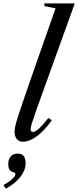

<svg xmlns="http://www.w3.org/2000/svg" viewBox="-84 -831 464 1140"><path d="M51.5 10.5Q28 10.5 15.2 -5.8Q2.5 -22 2.5 -50Q2.5 -63 6.8 -82.5Q11 -102 23.8 -141.8Q36.5 -181.5 61 -253Q85.5 -324.5 126.5 -441.5L246 -781.5L180.5 -794.5L178.5 -811H360L177 -303.5Q146 -218 128.8 -169.2Q111.5 -120.5 104.5 -97Q97.5 -73.5 97.5 -63.5Q97.5 -47.5 112.5 -47.5Q123.5 -47.5 143.8 -64.2Q164 -81 203.5 -131L223.5 -117Q179.5 -54.5 134.8 -22Q90 10.5 51.5 10.5ZM-49.5 289 -63.5 267Q-36 254 -14.2 234.2Q7.5 214.5 7.5 202.5Q7.5 197.5 4.2 195.2Q1 193 -9.5 190Q-35 182 -35 144Q-35 115.5 -20.5 98.2Q-6 81 22 81Q68 81 68 138Q68 179 37.2 219Q6.5 259 -49.5 289Z"/></svg>

Font: Libre Caslon Condensed Medium Italic
Style: Regular
Weight: 500
Italic angle: -22.583°
Designer: Pablo Impallari, Rodrigo Fuenzalida, Katja Schimmel, Ertekin Erdin
Foundry: Pablo Impallari, Rodrigo Fuenzalida
Version: Version 2.000; ttfautohint (v1.8.4.7-5d5b);gftools[0.9.33]